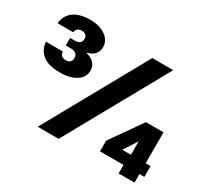

<svg xmlns="http://www.w3.org/2000/svg" viewBox="-141 -932 1241 1151"><g transform="rotate(30 479.0 -356.5)"><path d="M182 -348Q101 -348 61.5 -380Q22 -412 18 -466H135Q136 -453 141.5 -444.5Q147 -436 156 -432.5Q165 -429 176 -429Q194 -429 204.5 -438.5Q215 -448 215 -466Q215 -486 202.5 -496Q190 -506 169 -506H132V-558H164Q186 -558 198 -567.5Q210 -577 210 -596Q210 -613 200 -622Q190 -631 171 -631Q154 -631 144 -622.5Q134 -614 131 -597H23Q25 -628 42 -654.5Q59 -681 94 -697Q129 -713 183 -713Q249 -713 290 -683.5Q331 -654 331 -609Q331 -578 313 -558.5Q295 -539 264 -532V-529Q298 -520 317 -500Q336 -480 336 -448Q336 -403 294 -375.5Q252 -348 182 -348ZM230 0 619 -700H764L375 0ZM790 0V-59H627V-133L778 -348H900V-134H934V-59H900V0ZM738 -134H798V-227Z"/></g></svg>

Font: DM Sans 9pt Black
Style: Regular
Weight: 900
Version: Version 4.004;gftools[0.9.30]